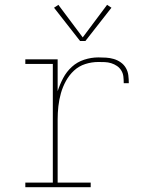

<svg xmlns="http://www.w3.org/2000/svg" viewBox="-20 -776 640 796"><path d="M85 0V-19H199V-511H85V-530H219V-398Q228 -426 242 -452.5Q256 -479 278 -499Q300 -519 329 -528.5Q358 -538 388 -538Q404 -538 420 -537Q436 -536 451.5 -531.5Q467 -527 480.5 -517.5Q494 -508 502 -494Q510 -480 512 -464Q514 -448 514 -431H493Q493 -445 491.5 -458.5Q490 -472 483 -483.5Q476 -495 465 -502.5Q454 -510 441 -514Q428 -518 414.5 -518.5Q401 -519 388 -519Q360 -519 333.5 -510.5Q307 -502 287 -483.5Q267 -465 253.5 -440.5Q240 -416 232.5 -389.5Q225 -363 222 -335.5Q219 -308 219 -281V-19H356V0ZM312 -606 204 -744 222 -756 323 -621 424 -756 442 -744 334 -606Z"/></svg>

Font: Iosevka Curly Slab ThEx
Style: Regular
Weight: 100
Width: 7
Monospace: yes
Designer: Belleve Invis
Foundry: Belleve Invis
Version: Version 11.1.0; ttfautohint (v1.8.3)